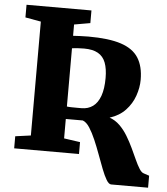

<svg xmlns="http://www.w3.org/2000/svg" viewBox="-59 -795 862 990"><g transform="rotate(5 372.0 -300.5)"><path d="M553.5 142Q541 142 528.5 121Q516 100 503 66.5Q490 33 476 -5.5Q462 -44 446.5 -80Q431 -116 414.5 -141.5Q398 -167 379 -174Q368 -174 357 -174Q346 -174 335 -174Q324 -174 313 -174Q302 -174 291 -174V-73.5L374.5 -61.5V0H39V-62.5L119 -73.5V-663L38 -677.5V-743H374V-677.5L291 -663V-604.5Q309.5 -605.5 328.8 -606.5Q348 -607.5 370.5 -607.5Q476.5 -607.5 539.5 -586.8Q602.5 -566 630.2 -522Q658 -478 658 -409Q658 -368.5 643.2 -326Q628.5 -283.5 597 -250Q565.5 -216.5 515.5 -200.5Q545 -190.5 568.2 -167.8Q591.5 -145 609.5 -115.2Q627.5 -85.5 642.2 -54.2Q657 -23 669.2 4.2Q681.5 31.5 693 49.5Q704.5 67.5 716 70.5L744.5 80V142ZM367 -236.5Q401 -236.5 425.8 -254.5Q450.5 -272.5 463.8 -309.5Q477 -346.5 477 -402.5Q477 -450 465 -481.5Q453 -513 425.8 -528.5Q398.5 -544 353.5 -544Q333.5 -544 317.5 -542.8Q301.5 -541.5 291 -540V-238.5Q300 -237 315.2 -236.8Q330.5 -236.5 345.2 -236.5Q360 -236.5 367 -236.5Z"/></g></svg>

Font: Merriweather 28pt Black
Style: Regular
Weight: 900
Version: Version 2.100